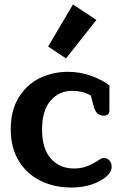

<svg xmlns="http://www.w3.org/2000/svg" viewBox="-20 -823 546 858"><path d="M195 -615 306 -803 411 -734 275 -562ZM28 -245Q28 -330 64 -388Q100 -446 158 -474Q216 -502 283 -502Q340 -502 389.5 -483.5Q439 -465 469 -441V-328Q469 -318 462.5 -312Q456 -306 443 -306Q409 -306 398 -350L386 -396Q351 -417 302 -417Q244 -417 206 -373.5Q168 -330 168 -244Q168 -158 207.5 -114Q247 -70 311 -70Q339 -70 363 -78Q387 -86 414 -103Q417 -105 424 -109.5Q431 -114 435.5 -115.5Q440 -117 444 -117Q459 -117 469 -106Q479 -95 479 -77Q479 -46 434 -19Q378 15 299 15Q222 15 160.5 -15.5Q99 -46 63.5 -104.5Q28 -163 28 -245Z"/></svg>

Font: Maitree
Style: Bold
Weight: 700
Designer: CadsonDemak Team
Foundry: CadsonDemak
Version: Version 1.002